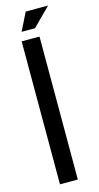

<svg xmlns="http://www.w3.org/2000/svg" viewBox="-124 -829 445 865"><g transform="rotate(-15 99.0 -396.0)"><path d="M125 0H41.7V-666.7H125ZM52.5 -708.3 94.2 -791.7H198.3L115 -708.3Z"/></g></svg>

Font: Yulong
Style: Regular
Weight: 400
Designer: GGBotNet
Foundry: f0n7.com
Version: 1.00